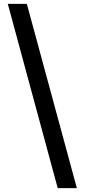

<svg xmlns="http://www.w3.org/2000/svg" viewBox="-20 -801 464 998"><path d="M379.5 177H280L20.5 -781H119.5Z"/></svg>

Font: Merriweather 24pt SemiCondensed
Style: Bold
Weight: 700
Width: 4
Designer: Eben Sorkin
Foundry: Eben Sorkin
Version: Version 2.100